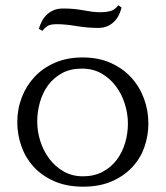

<svg xmlns="http://www.w3.org/2000/svg" viewBox="-20 -691 623 722"><path d="M291 -475Q350 -475 396 -454.5Q442 -434 473.5 -399.5Q505 -365 521.5 -320Q538 -275 538 -227Q538 -181 523 -138Q508 -95 477 -62Q446 -29 400 -9Q354 11 293 11Q230 11 183 -10Q136 -31 105.5 -65Q75 -99 60 -142.5Q45 -186 45 -232Q45 -281 62 -325Q79 -369 110.5 -402.5Q142 -436 187.5 -455.5Q233 -475 291 -475ZM292 -28Q334 -28 366 -45Q398 -62 419 -90Q440 -118 450.5 -153.5Q461 -189 461 -227Q461 -263 449.5 -300Q438 -337 416 -366.5Q394 -396 362 -414.5Q330 -433 288 -433Q244 -433 212.5 -415.5Q181 -398 160.5 -370Q140 -342 130 -306Q120 -270 120 -234Q120 -197 131.5 -160.5Q143 -124 165 -94.5Q187 -65 219 -46.5Q251 -28 292 -28ZM437 -663Q434 -649 427.5 -635.5Q421 -622 410.5 -611Q400 -600 385 -593Q370 -586 349 -586Q309 -586 267.5 -593Q226 -600 194 -600Q169 -600 159 -593.5Q149 -587 139 -575L126 -583Q130 -596 137 -610Q144 -624 154.5 -634.5Q165 -645 180.5 -652Q196 -659 217 -659Q242 -659 260.5 -657Q279 -655 295 -652Q311 -649 326 -647Q341 -645 360 -645Q377 -645 394 -649Q411 -653 425 -671Z"/></svg>

Font: Quattrocento
Style: Regular
Weight: 400
Designer: Pablo Impallari
Foundry: Pablo Impallari, Igino Marini, Branda Gallo
Version: Version 2.000